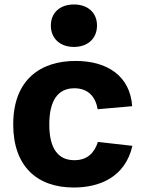

<svg xmlns="http://www.w3.org/2000/svg" viewBox="-20 -825 660 857"><path d="M571 -174 417 -191.5C402 -145.5 372.5 -110 312 -110C239.5 -110 200 -161.5 200 -269.5C200 -375 237.5 -431 312 -431C373.5 -431 406.5 -393 416 -337.5L570 -351C560.5 -487.5 457 -553 317.5 -553C163 -553 39 -471.5 39 -269.5C39 -85.5 142.5 12 309.5 12C423 12 538.5 -33 571 -174ZM310 -615.5C371.5 -615.5 413 -653 413 -711C413 -769 371.5 -805 310 -805C248.5 -805 207 -769 207 -711C207 -653 248.5 -615.5 310 -615.5Z"/></svg>

Font: Monaspace Neon ExtraBold
Style: Regular
Weight: 800
Designer: Riley Cran & the Lettermatic Team
Foundry: Lettermatic
Version: Version 1.200 (Monaspace Neon)